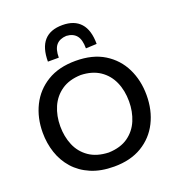

<svg xmlns="http://www.w3.org/2000/svg" viewBox="-170 -1111 1156 1259"><g transform="rotate(-20 408.0 -482.0)"><path d="M411.5 12Q318.5 12 249.8 -17.5Q181 -47 135.5 -98.2Q90 -149.5 67.8 -216Q45.5 -282.5 45.5 -357Q45.5 -460.5 87.2 -544.2Q129 -628 209.8 -677.2Q290.5 -726.5 408 -726.5Q527 -726.5 607.5 -676.8Q688 -627 729 -543.2Q770 -459.5 770 -357Q770 -251.5 728 -168Q686 -84.5 605.8 -36.2Q525.5 12 411.5 12ZM409 -87Q492 -90 544.8 -127.5Q597.5 -165 622.8 -225.5Q648 -286 648 -357Q648 -433.5 621 -493.8Q594 -554 540.8 -589.5Q487.5 -625 409 -627.5Q327.5 -625 274 -588Q220.5 -551 194.2 -490.5Q168 -430 168 -357Q168 -284.5 193.5 -224.2Q219 -164 272.5 -127Q326 -90 409 -87ZM501 -780Q501 -842 477.2 -870.2Q453.5 -898.5 407.5 -901Q360.5 -898.5 336.8 -870.8Q313 -843 313 -783.5H237Q237 -976.5 407.5 -976.5Q490.5 -976.5 533.8 -928.2Q577 -880 577 -783.5Z"/></g></svg>

Font: Commissioner Flair Medium
Style: Regular
Weight: 500
Designer: Kostas Bartsokas
Foundry: Kostas Bartsokas
Version: Version 1.000; ttfautohint (v1.8.3)